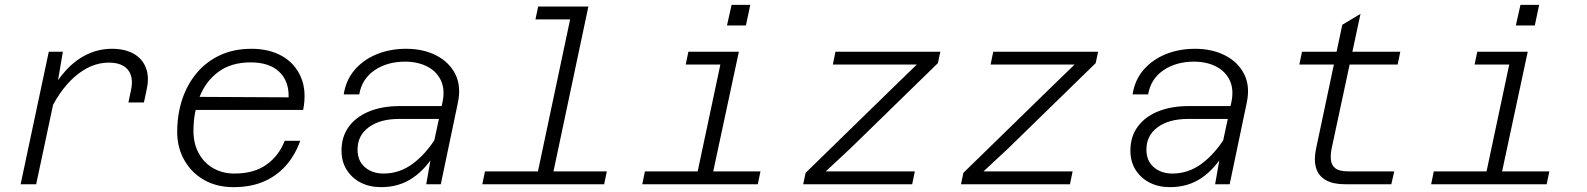

<svg xmlns="http://www.w3.org/2000/svg" viewBox="-20 -759 6540 791"><path d="M509 -337 520 -389Q531 -442 507 -471.5Q483 -501 428 -501Q355 -501 288.5 -443.5Q222 -386 174 -277L178 -360Q211 -425 251.5 -469Q292 -513 340 -535.5Q388 -558 441 -558Q494 -558 530 -538Q566 -518 581 -480Q596 -442 584 -389L573 -337ZM65 0 181 -546H239L215 -404L129 0Z M942 12Q873 12 821 -17.5Q769 -47 739.5 -99Q710 -151 710 -215Q710 -288 731 -350.5Q752 -413 791.5 -459.5Q831 -506 887.5 -532Q944 -558 1016 -558Q1090 -558 1143 -527.5Q1196 -497 1220 -440.5Q1244 -384 1229 -306H773L784 -360L1169 -358Q1171 -425 1130 -463.5Q1089 -502 1013 -502Q933 -502 880.5 -463.5Q828 -425 802.5 -360.5Q777 -296 777 -219Q777 -168 798.5 -128Q820 -88 858.5 -66Q897 -44 946 -44Q1026 -44 1077.5 -80.5Q1129 -117 1153 -179H1217Q1196 -120 1158 -77Q1120 -34 1066.5 -11Q1013 12 942 12Z M1736 0 1761 -142 1803 -338Q1814 -390 1796.5 -427.5Q1779 -465 1740 -485Q1701 -505 1649 -505Q1575 -505 1523 -469.5Q1471 -434 1460 -370H1396Q1405 -429 1441 -471Q1477 -513 1532 -535.5Q1587 -558 1653 -558Q1724 -558 1777.5 -530.5Q1831 -503 1856 -453Q1881 -403 1866 -334L1796 0ZM1550 12Q1503 12 1466.5 -6.5Q1430 -25 1408.5 -59Q1387 -93 1387 -139Q1387 -196 1417 -237Q1447 -278 1501 -300Q1555 -322 1627 -322H1812L1801 -269H1624Q1546 -269 1499.5 -235Q1453 -201 1453 -143Q1453 -96 1483.5 -70Q1514 -44 1560 -44Q1626 -44 1680.5 -84.5Q1735 -125 1777 -193V-135Q1737 -65 1681 -26.5Q1625 12 1550 12Z M2185 0 2340 -732H2404L2249 0ZM1967 0 1978 -53H2480L2469 0ZM2186 -679 2197 -732H2372L2361 -679Z M2843 0 2959 -546H3024L2907 0ZM2626 0 2637 -53H3113L3102 0ZM2805 -493 2816 -546H2992L2980 -493ZM2975 -654 2994 -739H3071L3053 -654Z M3289 0 3299 -47 3658 -397 3757 -493H3619H3411L3422 -546H3854L3844 -499L3485 -149L3382 -53H3524H3749L3738 0Z M3939 0 3949 -47 4308 -397 4407 -493H4269H4061L4072 -546H4504L4494 -499L4135 -149L4032 -53H4174H4399L4388 0Z M4986 0 5011 -142 5053 -338Q5064 -390 5046.5 -427.5Q5029 -465 4990 -485Q4951 -505 4899 -505Q4825 -505 4773 -469.5Q4721 -434 4710 -370H4646Q4655 -429 4691 -471Q4727 -513 4782 -535.5Q4837 -558 4903 -558Q4974 -558 5027.5 -530.5Q5081 -503 5106 -453Q5131 -403 5116 -334L5046 0ZM4800 12Q4753 12 4716.5 -6.5Q4680 -25 4658.5 -59Q4637 -93 4637 -139Q4637 -196 4667 -237Q4697 -278 4751 -300Q4805 -322 4877 -322H5062L5051 -269H4874Q4796 -269 4749.5 -235Q4703 -201 4703 -143Q4703 -96 4733.5 -70Q4764 -44 4810 -44Q4876 -44 4930.5 -84.5Q4985 -125 5027 -193V-135Q4987 -65 4931 -26.5Q4875 12 4800 12Z M5520 0Q5472 0 5442 -17Q5412 -34 5402 -67Q5392 -100 5402 -147L5510 -657L5585 -702L5466 -147Q5461 -123 5463 -101Q5465 -79 5481 -66Q5497 -53 5535 -53H5724L5712 0ZM5333 -493 5344 -546H5749L5738 -493Z M6093 0 6209 -546H6274L6157 0ZM5876 0 5887 -53H6363L6352 0ZM6055 -493 6066 -546H6242L6230 -493ZM6225 -654 6244 -739H6321L6303 -654Z"/></svg>

Font: Azeret Mono ExtraLight
Style: Italic
Weight: 250
Italic angle: -12°
Designer: Martin Vácha
Foundry: Displaay
Version: Version 1.002